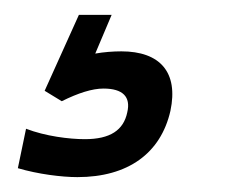

<svg xmlns="http://www.w3.org/2000/svg" viewBox="-20 -20 319 258"><path d="M84 218C152 218 196 186 209 129C220 77 195 49 143 49C132 49 119 50 108 52L130 0H86L40 102L63 116C85 105 104 99 119 99C145 99 156 110 151 131C146 155 128 167 94 167C73 167 41 163 15 153L4 206C31 214 63 218 84 218Z"/></svg>

Font: LT Wave Text Italic
Style: Regular
Weight: 400
Designer: Daniel Lyons
Version: Version 2.5 (Glyphs App)